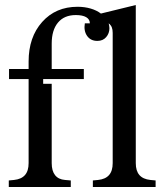

<svg xmlns="http://www.w3.org/2000/svg" viewBox="-20 -745 660 765"><path d="M94 -95V-430H16V-470H94V-500Q94 -597 148 -657.5Q202 -718 289 -718Q317 -718 341 -711Q365 -704 382 -691L521 -725V-95Q521 -64 535.5 -47.5Q550 -31 579 -28L600 -26V0H350V-26L371 -28Q400 -31 414.5 -47.5Q429 -64 429 -95V-614Q429 -627 425.5 -636Q422 -645 413 -652Q414 -648 415 -642.5Q416 -637 416 -633Q416 -612 403 -597Q390 -582 368 -582Q341 -582 327 -602Q313 -622 318 -652H338Q338 -668 323.5 -676.5Q309 -685 282 -685Q236 -685 211 -655Q186 -625 186 -571V-470H314V-430H152V-411H186V-95Q186 -64 199.5 -47Q213 -30 239 -28L262 -26V0H15V-26L36 -28Q65 -31 79.5 -47.5Q94 -64 94 -95Z"/></svg>

Font: Redaction
Style: Regular
Weight: 400
Designer: Jeremy Mickel / Forest Young
Foundry: MCKL
Version: Version 2.001; Redaction